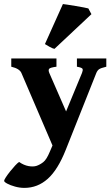

<svg xmlns="http://www.w3.org/2000/svg" viewBox="-52 -705 547 944"><path d="M470.7 -377Q443.8 -370.6 435.3 -364.7Q426.8 -358.9 421.4 -345.7L271.5 31.2Q232.4 129.9 182.6 174.3Q132.8 218.8 67.9 218.8Q44.9 218.8 22 212.4Q-1 206.1 -16.4 197.8Q-31.7 189.5 -31.7 184.1Q-31.7 179.7 -23.2 166.5Q-14.6 153.3 -2.2 137.7Q10.3 122.1 22.5 108.9Q34.7 95.7 42 91.3Q64.9 107.4 88.4 111.6Q111.8 115.7 127.9 110.4Q145 104.5 160.9 92Q176.8 79.6 192.9 41L206.1 10.3L53.2 -346.2Q43.9 -367.7 3.4 -377V-417.5H225.6V-377Q194.8 -373 189.7 -366.7Q184.6 -360.4 190.4 -346.2L272.9 -157.2L351.1 -346.2Q356.4 -359.4 354 -366Q351.6 -372.6 326.2 -377V-417.5H470.7ZM215.8 -464.8Q208 -465.8 191.2 -475.1Q174.3 -484.4 168.9 -488.3L257.3 -685.1Q262.7 -684.6 280.5 -681.9Q298.3 -679.2 320.1 -675.5Q341.8 -671.9 359.6 -668.5Q377.4 -665 382.3 -663.6L397.5 -635.3Z"/></svg>

Font: Dai Banna SIL
Style: Bold
Weight: 700
Designer: Victor Gaultney
Foundry: SIL International
Version: Version 4.000